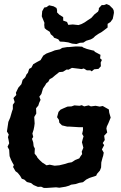

<svg xmlns="http://www.w3.org/2000/svg" viewBox="-20 -909 593 942"><path d="M195 13 182 7 166 8 145 -1 132 -11 112 -16 99 -28 87 -32 79 -46 67 -61 56 -69 44 -90 48 -99 40 -113 34 -125 27 -143 26 -157 25 -174 17 -189 25 -206 22 -223 19 -236 23 -249 14 -264 21 -311 30 -332 39 -363 43 -374V-395L52 -408L46 -428L60 -443L58 -454L70 -479L85 -496L91 -517L104 -530L110 -544L117 -552L123 -571L134 -577L143 -594L162 -605L179 -614L192 -636L207 -646L220 -651L232 -655L249 -662L274 -667L285 -674L309 -678H317L350 -681H363L383 -680L388 -676L406 -669L429 -663L442 -660L445 -655L473 -640L471 -623L480 -615L474 -602L475 -584L463 -571L442 -569L430 -559L423 -564H406L391 -573L380 -570L366 -572L349 -574L333 -576L316 -567L307 -568L289 -557L270 -555L259 -546L250 -539L236 -527L224 -521L217 -508L207 -500L202 -491L191 -475L188 -465L183 -448L173 -435L179 -419L172 -404L168 -391L157 -378L158 -352L148 -335L150 -303L148 -288L145 -273L139 -254L143 -237L137 -228L143 -210L145 -192L151 -180L150 -164V-155L160 -143L164 -135L175 -123L188 -111L195 -107L208 -98L224 -101L248 -96L271 -98L300 -105L315 -110L332 -113L349 -124L369 -132L375 -142L383 -153L381 -165L389 -184L385 -200L382 -211L386 -227L390 -240L383 -252L387 -270V-285H366L351 -286L335 -287L318 -288H309L284 -294L271 -307L269 -321L260 -334L267 -360L277 -371L290 -377L311 -386L331 -387L345 -392L370 -390L381 -393L393 -387L415 -392L426 -387L449 -390L469 -386L484 -389L498 -381L514 -372L516 -356L523 -332L512 -305L504 -288L502 -278L506 -259L491 -243L494 -222L484 -207L491 -197L480 -176L489 -160L486 -144L483 -135L477 -112L476 -87L470 -72L456 -56L452 -47L419 -36L403 -28L387 -15L369 -12L351 -6L329 -3L319 2L302 7L271 12L255 10L210 13ZM355 -693 334 -695 315 -701 294 -704 274 -705 266 -716 245 -724 241 -731 229 -741 224 -753 208 -763 199 -771 197 -787 198 -797 189 -819 185 -829 187 -854 197 -872 208 -874 221 -883 243 -878 257 -870 260 -860V-848L271 -837L290 -825V-808L309 -801L315 -787L337 -789L365 -786L380 -791L395 -799L411 -810L428 -821L444 -839L461 -852L465 -862V-869L479 -884H490L503 -889L517 -883L534 -866L538 -857L539 -846L536 -830L533 -816L522 -801L508 -792V-774L499 -767L479 -752L463 -743L447 -732L438 -723L426 -716L403 -709L389 -700L372 -699Z"/></svg>

Font: Winky Rough Medium
Style: Italic
Weight: 500
Italic angle: -8.97852°
Designer: Simon Atzbach
Foundry: typofactur
Version: Version 1.206; ttfautohint (v1.8.4.7-5d5b)